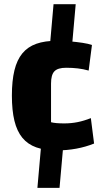

<svg xmlns="http://www.w3.org/2000/svg" viewBox="-20 -775 490 924"><path d="M285.3 -82.9 266.5 129.2H160L178.7 -82.9ZM219.7 -550.5 237.7 -754.8H344.3L326.3 -550.5ZM253.7 -51.2Q195.9 -51.2 154.8 -65.7Q113.7 -80.3 87.6 -111.9Q61.6 -143.6 49.4 -193.7Q37.2 -243.8 37.2 -315Q37.2 -386.2 49.4 -436.4Q61.6 -486.6 87.6 -518.2Q113.7 -549.7 154.8 -564.3Q195.9 -578.8 253.7 -578.8Q283 -578.8 315.5 -576Q348 -573.3 377.1 -568.9Q406.1 -564.5 422.5 -558.5L406.7 -435.4Q381.4 -442.6 354.6 -445.8Q327.8 -448.9 298.1 -448.9Q258.2 -448.9 241.9 -431.9Q225.6 -414.9 225.6 -373.2V-186.8Q246.4 -181.1 288.8 -181.1Q323.1 -181.1 354 -187.4Q384.8 -193.6 417.2 -206.6L432.8 -84.2Q392.7 -68 347.2 -59.6Q301.7 -51.2 253.7 -51.2Z"/></svg>

Font: Changa
Style: Regular
Weight: 400
Designer: Eduardo Rodriguez Tunni
Foundry: Eduardo Rodriguez Tunni
Version: Version 3.003